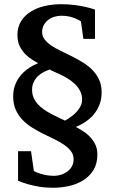

<svg xmlns="http://www.w3.org/2000/svg" viewBox="-20 -740 540 903"><path d="M366.2 -272Q366.2 -294.4 356.4 -312.7Q346.7 -331.1 331.5 -345.5Q316.4 -359.9 298.3 -370.8Q280.3 -381.8 263.2 -389.9Q246.1 -397.9 232.7 -403.6Q219.2 -409.2 213.9 -413.1Q212.9 -412.6 206.5 -410.4Q200.2 -408.2 190.9 -403.8Q181.6 -399.4 171.1 -392.3Q160.6 -385.3 151.6 -374.8Q142.6 -364.3 136.7 -350.1Q130.9 -335.9 130.9 -317.9Q130.9 -296.9 138.2 -280.3Q145.5 -263.7 158 -250Q170.4 -236.3 186.3 -225.3Q202.1 -214.4 219.2 -205.1Q236.3 -195.8 253.4 -188Q270.5 -180.2 285.2 -172.9Q282.7 -171.4 287.6 -173.8Q292.5 -176.3 301.5 -182.1Q310.5 -188 321.8 -196.8Q333 -205.6 342.8 -216.8Q352.5 -228 359.4 -241.9Q366.2 -255.9 366.2 -272ZM458 -306.2Q458 -275.9 449.5 -252.4Q440.9 -229 428.2 -211.2Q415.5 -193.4 400.4 -180.9Q385.3 -168.5 371.6 -160.4Q357.9 -152.3 348.4 -148.2Q338.9 -144 336.9 -143.1Q345.2 -137.7 362.1 -128.4Q378.9 -119.1 395.8 -103.8Q412.6 -88.4 425.3 -66.2Q438 -43.9 438 -13.2Q438 30.3 419.2 60.3Q400.4 90.3 370.6 108.6Q340.8 127 303.7 135Q266.6 143.1 230 143.1Q193.8 143.1 163.8 137.9Q133.8 132.8 111.8 126.5Q85.9 119.1 64.9 109.9V-28.8H126L139.2 64Q148.9 69.8 161.6 74.2Q174.3 78.6 187 81.5Q199.7 84.5 211.7 85.7Q223.6 86.9 231.9 86.9Q251 86.9 268.1 81.3Q285.2 75.7 298.1 65.7Q311 55.7 318.6 41.5Q326.2 27.3 326.2 9.8Q326.2 -12.2 314 -28.6Q301.8 -44.9 281.7 -58.8Q261.7 -72.8 236.3 -85Q210.9 -97.2 184.1 -110.4Q157.2 -123.5 131.8 -139.4Q106.4 -155.3 86.4 -175.8Q66.4 -196.3 54.2 -223.4Q42 -250.5 42 -286.1Q42 -313.5 49.3 -335Q56.6 -356.4 67.9 -373Q79.1 -389.6 93 -401.9Q106.9 -414.1 119.9 -422.4Q132.8 -430.7 143.6 -435.5Q154.3 -440.4 159.2 -442.9Q149.4 -448.7 132.8 -458.5Q116.2 -468.3 100.6 -483.6Q85 -499 73.5 -521.2Q62 -543.5 62 -575.2Q62 -612.3 78.6 -639.4Q95.2 -666.5 123.5 -684.6Q151.9 -702.6 188.7 -711.4Q225.6 -720.2 266.1 -720.2Q301.8 -720.2 331.1 -716.3Q360.4 -712.4 381.8 -707.5Q406.7 -702.1 426.8 -694.8V-557.1H372.1L360.8 -639.2Q350.1 -646.5 336.4 -652.3Q324.7 -657.7 307.6 -661.9Q290.5 -666 269 -666Q252 -666 235.8 -661.1Q219.7 -656.2 206.8 -646.5Q193.8 -636.7 186 -622.3Q178.2 -607.9 178.2 -588.9Q178.2 -569.3 190.2 -554Q202.1 -538.6 221.9 -525.4Q241.7 -512.2 266.8 -500.2Q292 -488.3 318.1 -475.1Q344.2 -461.9 369.4 -446.5Q394.5 -431.2 414.3 -411.1Q434.1 -391.1 446 -365.5Q458 -339.8 458 -306.2Z"/></svg>

Font: Charis SIL Afr
Style: Bold
Weight: 700
Foundry: SIL International
Version: Version 5.000